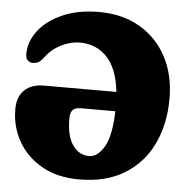

<svg xmlns="http://www.w3.org/2000/svg" viewBox="-53 -772 822 843"><g transform="rotate(5 358.5 -350.0)"><path d="M20.5 -263Q20.5 -317.5 51 -347.2Q81.5 -377 137.5 -377H456Q445 -479 397.8 -529Q350.5 -579 277 -579Q237 -579 195.2 -558Q153.5 -537 126.5 -499.5Q111.5 -479.5 98.5 -475.2Q85.5 -471 75.5 -472Q65.5 -473 56.5 -481Q47.5 -489 47.5 -508.5Q47.5 -563.5 84.5 -611.8Q121.5 -660 189.8 -690Q258 -720 350.5 -720Q454 -720 530.5 -675.2Q607 -630.5 649 -551.2Q691 -472 691 -367.5Q691 -255.5 649.2 -168Q607.5 -80.5 526 -30.2Q444.5 20 325.5 20Q230 20 161.8 -18.8Q93.5 -57.5 57 -121.8Q20.5 -186 20.5 -263ZM360.5 -86Q398 -86 426.8 -134Q455.5 -182 459 -292H306Q282.5 -292 271.5 -280.8Q260.5 -269.5 260.5 -243Q260.5 -165.5 288.5 -125.8Q316.5 -86 360.5 -86Z"/></g></svg>

Font: Fraunces 72pt S100 Black
Style: Regular
Weight: 900
Version: Version 1.000; ttfautohint (v1.8.3)